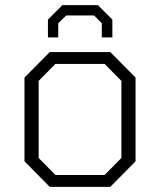

<svg xmlns="http://www.w3.org/2000/svg" viewBox="-20 -725 621 745"><path d="M166 -580V-649L222 -705H360L416 -649V-580H375V-635L345 -665H237L206 -635V-580ZM173 0 75 -99V-424L173 -523H408L506 -424V-99L408 0ZM195 -46H386L451 -112V-411L386 -477H195L130 -411V-112Z"/></svg>

Font: Tomorrow Light
Style: Regular
Weight: 300
Designer: Tony de Marco, Monica Rizzolli
Foundry: Just in Type
Version: Version 2.002